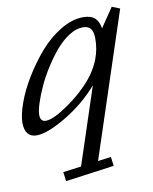

<svg xmlns="http://www.w3.org/2000/svg" viewBox="-86 -550 673 843"><g transform="rotate(-10 251.0 -128.5)"><path d="M47.9 11.2Q22.5 11.2 9 -5.4Q-4.4 -22 -4.4 -53.2Q-4.4 -88.4 14.4 -140.9Q33.2 -193.4 67.1 -249Q101.1 -304.7 143.1 -353.3Q185.1 -401.9 237.1 -433.1Q289.1 -464.4 337.9 -464.4Q372.1 -464.4 389.4 -449.2Q406.7 -434.1 412.1 -401.9L470.2 -487.8L505.4 -473.6L293.5 168.9L352.1 161.1L357.4 201.7L140.1 231.4L134.8 190.4L215.8 179.7L328.6 -162.1Q266.6 -90.8 181.6 -39.8Q96.7 11.2 47.9 11.2ZM99.1 -44.9Q131.8 -44.9 198.5 -90.8Q265.1 -136.7 309.6 -189.9Q375 -269 375 -362.3Q375 -392.1 364.5 -406.5Q354 -420.9 328.6 -420.9Q299.3 -420.9 267.3 -400.4Q235.4 -379.9 208 -347.7Q180.7 -315.4 155.5 -275.9Q130.4 -236.3 112.8 -197.8Q95.2 -159.2 84.7 -126.5Q74.2 -93.8 74.2 -75.2Q74.2 -44.9 99.1 -44.9Z"/></g></svg>

Font: Elstob 6pt
Style: Italic
Weight: 400
Italic angle: -20°
Designer: Peter S. Baker
Version: Version 1.015